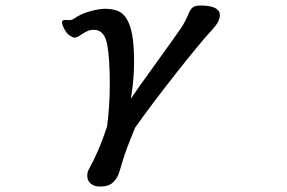

<svg xmlns="http://www.w3.org/2000/svg" viewBox="-20 -501 1040 695"><path d="M320.3 -393.1Q357.9 -393.1 368.2 -339.4Q377.4 -288.6 377.4 -198.2Q377.4 -116.7 367.7 -43.9Q350.6 8.3 333.5 47.1Q316.4 85.9 301.8 111.3Q295.9 122.1 295.9 134.8Q295.9 157.2 314.9 168Q325.2 174.3 342.8 174.3Q372.6 174.3 388.7 159.7Q405.3 145 412.6 119.6Q427.2 67.9 441.2 31.2Q455.1 -5.4 469.7 -40L470.2 -40.5Q527.8 -122.1 616.7 -234.9Q702.6 -343.8 743.7 -388.7Q744.1 -388.7 746.3 -390.9Q748.5 -393.1 749.5 -395Q775.9 -423.3 775.9 -446.3Q775.9 -464.8 753.9 -474.1Q736.3 -481 706.1 -481Q689.5 -481 681.6 -476.6Q673.8 -472.2 668.5 -463.1Q663.1 -454.1 657.2 -439.5Q651.4 -424.8 639.6 -405.8Q626.5 -386.2 605.5 -356.9Q532.7 -254.9 509.3 -222.9Q485.8 -190.9 453.6 -143.6L456.5 -162.6Q465.3 -218.8 465.3 -278.1Q465.3 -337.4 458.5 -374.5Q445.8 -445.3 406.7 -461.4Q386.7 -469.2 360.4 -469.2Q341.3 -469.2 312.5 -461.9Q284.2 -455.1 258.3 -440.4Q255.4 -439 250.2 -434.8Q245.1 -430.7 234.9 -428.2H234.4Q225.6 -428.2 220.9 -428.5Q216.3 -428.7 214.4 -428.7Q204.6 -428.7 204.6 -418.9Q204.6 -409.2 216.8 -389.2Q223.1 -377.9 233.9 -371.6Q244.1 -364.7 250 -364.7Q258.3 -365.7 264.6 -369.6Q272 -374 280 -379.4Q288.1 -384.8 297.4 -388.9Q306.6 -393.1 320.3 -393.1Z"/></svg>

Font: Bakudai
Style: Light
Weight: 300
Version: Version 1.48